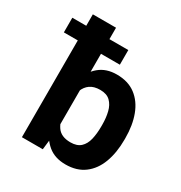

<svg xmlns="http://www.w3.org/2000/svg" viewBox="-177 -878 959 1015"><g transform="rotate(30 302.5 -370.0)"><path d="M96.2 -750H237.8V-122.6L223.6 0H96.2ZM572.3 -269.5V-259.3Q572.3 -180.2 549.6 -119.4Q526.9 -58.6 481.2 -24.4Q435.5 9.8 367.2 9.8Q301.8 9.8 260 -24.9Q218.3 -59.6 195.1 -119.6Q171.9 -179.7 162.6 -255.9V-272.9Q171.9 -348.6 195.1 -408.4Q218.3 -468.3 260 -503.2Q301.8 -538.1 366.2 -538.1Q435.5 -538.1 481.2 -503.4Q526.9 -468.8 549.6 -408.2Q572.3 -347.7 572.3 -269.5ZM431.2 -259.3V-269.5Q431.2 -311.5 422.6 -346.4Q414.1 -381.3 392.3 -402.6Q370.6 -423.8 330.6 -423.8Q293 -423.8 269.5 -407.5Q246.1 -391.1 234.9 -361.6Q223.6 -332 221.7 -293.5V-234.9Q224.6 -176.8 249.3 -140.6Q273.9 -104.5 331.5 -104.5Q371.1 -104.5 392.8 -124.5Q414.5 -144.5 422.9 -179.7Q431.2 -214.8 431.2 -259.3ZM353 -680.2V-590.8H11.2V-680.2Z"/></g></svg>

Font: RobotoDEMO
Style: Regular
Weight: 400
Designer: Christian Robertson
Foundry: Google
Version: Version 2.136